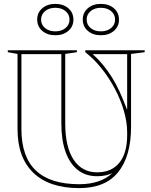

<svg xmlns="http://www.w3.org/2000/svg" viewBox="-20 -966 773 986"><path d="M387 0Q233 0 151.5 -78.5Q70 -157 70 -303V-689L20 -698V-708H375V-698L315 -689V-332Q315 -211 358 -146Q401 -81 479 -81Q553 -81 593 -130.5Q633 -180 633 -271V-287Q633 -338 616.5 -395.5Q600 -453 570.5 -509Q541 -565 502 -614Q463 -663 418 -698V-708H723V-698L653 -689V-315Q653 -164 587 -82Q521 0 387 0ZM387 -20Q442 -20 484.5 -34.5Q527 -49 557 -77Q540 -69 520.5 -65Q501 -61 479 -61Q420 -61 379 -93.5Q338 -126 316.5 -186.5Q295 -247 295 -332V-688H90V-303Q90 -161 164 -90.5Q238 -20 387 -20ZM456 -688Q484 -663 508 -634Q532 -605 553.5 -571Q575 -537 593.5 -497Q612 -457 630 -409L632 -404H633V-688ZM498 -946Q539 -946 565 -923.5Q591 -901 591 -865Q591 -830 565 -807.5Q539 -785 498 -785Q457 -785 431 -807.5Q405 -830 405 -866Q405 -901 431 -923.5Q457 -946 498 -946ZM498 -805Q530 -805 550.5 -822Q571 -839 571 -865Q571 -892 550.5 -909Q530 -926 498 -926Q466 -926 445.5 -909Q425 -892 425 -865Q425 -839 445.5 -822Q466 -805 498 -805ZM264 -946Q305 -946 331 -923.5Q357 -901 357 -865Q357 -830 331 -807.5Q305 -785 264 -785Q223 -785 197 -807.5Q171 -830 171 -866Q171 -901 197 -923.5Q223 -946 264 -946ZM264 -805Q296 -805 316.5 -822Q337 -839 337 -865Q337 -892 316.5 -909Q296 -926 264 -926Q232 -926 211.5 -909Q191 -892 191 -865Q191 -839 211.5 -822Q232 -805 264 -805Z"/></svg>

Font: Kalnia Glaze Thin
Style: Bold
Weight: 700
Version: Version 1.110